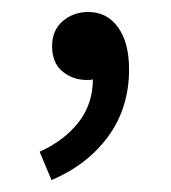

<svg xmlns="http://www.w3.org/2000/svg" viewBox="-20 -134 289 324"><path d="M46.9 122.1Q88.9 103 112.8 72Q136.7 41 136.7 0Q133.8 1 127 1Q103 1 85.4 -13.4Q67.9 -27.8 67.9 -56.2Q67.9 -83 85.9 -98.4Q104 -113.8 128.9 -113.8Q160.6 -113.8 179.2 -87.9Q197.8 -62 197.8 -17.1Q197.8 47.9 162.8 95.9Q127.9 144 66.9 169.9Z"/></svg>

Font: Pyidaungsu ZawDecode
Style: Regular
Weight: 400
Designer: Sun Tun
Foundry: Your Own Font Foundry
Version: Version 2.50